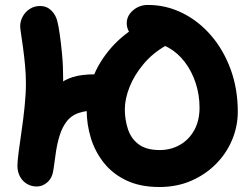

<svg xmlns="http://www.w3.org/2000/svg" viewBox="-20 -737 1001 769"><path d="M618.6 12Q541.2 12 485.9 -14.5Q430.6 -41 395.5 -85.5Q360.4 -130 343.8 -184.5Q327.2 -239 327.2 -296Q327.2 -359.6 351.2 -423.8Q375.2 -488 425 -545.3Q474.8 -602.6 552 -645.2L591.6 -542.6Q559 -520 533.6 -488.2Q508.2 -456.4 487.4 -422.7Q466.6 -389 447.2 -360Q427.8 -331 407.8 -313Q387.8 -295 364.4 -295Q328.6 -295 297.2 -285.2Q265.8 -275.4 246 -249.2Q229.2 -226.8 219.4 -195.8Q209.6 -164.8 204.3 -130.1Q199 -95.4 194.4 -60Q190.6 -26.2 171 -8.1Q151.4 10 127 10Q106.4 10 88.7 -0.1Q71 -10.2 60.4 -29.3Q49.8 -48.4 49.8 -73Q49.8 -91 54.8 -129Q59.8 -167 66.8 -215Q73.8 -263 78.8 -312.5Q83.8 -362 83.8 -404Q83.8 -439 80.3 -475.9Q76.8 -512.8 72.3 -545.5Q67.8 -578.2 64.3 -601.4Q60.8 -624.6 60.8 -631Q60.8 -652 70.9 -670.7Q81 -689.4 99.2 -701.2Q117.4 -713 140.8 -713Q167.2 -713 186.1 -694.5Q205 -676 211 -646Q214 -635 219 -601.5Q224 -568 228.5 -520.5Q233 -473 233 -420Q233 -389 229.2 -347Q225.4 -305 220 -260.5Q214.6 -216 208.7 -176.9Q202.8 -137.8 198.6 -112.4Q194.4 -87 194 -84L68.6 -102Q69 -104.8 72.8 -124.2Q76.6 -143.6 84.3 -172.7Q92 -201.8 103.4 -234.8Q114.8 -267.8 130.5 -298.6Q146.2 -329.4 165.8 -351Q190.2 -377.4 213.6 -397.3Q237 -417.2 271.6 -428.3Q306.2 -439.4 362.2 -439.4Q379.8 -439.4 402.9 -454Q426 -468.6 450.7 -491.7Q475.4 -514.8 497.8 -541.9Q520.2 -569 536.4 -595Q552.6 -621 558.8 -639.8L646.2 -555.4Q591.8 -524.8 554.6 -480.2Q517.4 -435.6 498.7 -388.1Q480 -340.6 480 -299.4Q480 -256.8 492.6 -219.1Q505.2 -181.4 535.8 -158.7Q566.4 -136 619.6 -136Q663.8 -136 700 -156.4Q736.2 -176.8 757.7 -215Q779.2 -253.2 779.2 -306Q779.2 -356.8 763.9 -403.8Q748.6 -450.8 720.8 -487.7Q693 -524.6 655.4 -545.8Q617.8 -567 572.4 -567Q549.4 -567 530.2 -577.7Q511 -588.4 499.3 -605.8Q487.6 -623.2 487.6 -643.6Q487.6 -674 512.8 -695.6Q538 -717.2 572.2 -717.2Q645 -717.2 709.8 -685.3Q774.6 -653.4 824.6 -595.8Q874.6 -538.2 903.5 -460Q932.4 -381.8 932.4 -289.2Q932.4 -231.2 909.7 -176.9Q887 -122.6 845.1 -80.3Q803.2 -38 745.9 -13Q688.6 12 618.6 12Z"/></svg>

Font: Shantell Sans Light
Style: Regular
Weight: 300
Designer: Stephen Nixon, Anya Danilova, Shantell Martin
Foundry: Arrow Type
Version: Version 1.011;[c5ecc13dd]